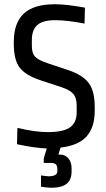

<svg xmlns="http://www.w3.org/2000/svg" viewBox="-20 -687 501 904"><path d="M380 -651 378 -576Q296 -592 239 -592Q181 -592 155.5 -569Q130 -546 130 -499V-473Q130 -448 136.5 -433.5Q143 -419 160 -408.5Q177 -398 211 -387L304 -356Q371 -333 398.5 -295Q426 -257 426 -184V-165Q426 -88 388 -45Q350 -2 265 8L255 41H265Q287 41 302 59Q317 77 317 105V120Q317 160 293.5 178.5Q270 197 222 197Q203 197 173 192V139Q201 143 209 143Q250 143 250 119V106Q249 91 241.5 85.5Q234 80 216 80H186V59L200 12Q144 10 60 -8L62 -85Q145 -65 204 -65Q279 -65 310 -87.5Q341 -110 341 -158V-191Q341 -226 325.5 -244.5Q310 -263 271 -276L168 -310Q99 -333 72 -369.5Q45 -406 45 -480V-491Q45 -578 91.5 -622.5Q138 -667 239 -667Q293 -667 380 -651Z"/></svg>

Font: Ropa Sans
Style: Regular
Weight: 400
Designer: Botio Nikoltchev
Foundry: Botio Nikoltchev
Version: Version 1.100